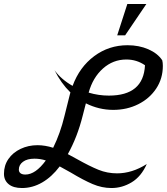

<svg xmlns="http://www.w3.org/2000/svg" viewBox="-59 -938 841 968"><path d="M358 -355Q331 -247 283 -161L329 -136Q393 -100 437.5 -82Q482 -64 531 -64Q607 -64 681 -111Q653 -48 605 -19Q557 10 503 10Q455 10 408 -10Q361 -30 298 -68L242 -99Q202 -46 153.5 -18Q105 10 52 10Q8 10 -15.5 -9.5Q-39 -29 -39 -62Q-39 -104 -16.5 -136.5Q6 -169 45 -187.5Q84 -206 130 -206Q168 -206 209 -193Q245 -266 266 -353L293 -461L296 -472Q248 -519 216 -584Q249 -538 307 -505Q342 -600 416 -655Q490 -710 584 -710Q642 -710 689 -689.5Q736 -669 759 -634Q762 -622 762 -606Q762 -542 728.5 -491.5Q695 -441 638 -412.5Q581 -384 512 -384Q440 -384 374 -417ZM388 -471Q438 -456 490 -456Q577 -456 622.5 -494Q668 -532 672 -609Q630 -638 578 -638Q511 -638 460 -592.5Q409 -547 388 -471ZM172 -129Q144 -138 115 -138Q78 -138 57 -122.5Q36 -107 36 -83Q36 -71 44.5 -64.5Q53 -58 69 -58Q120 -58 172 -129ZM583 -918H679L572 -760H532Z"/></svg>

Font: Srisakdi
Style: Bold
Weight: 700
Designer: Cadson Demak Co.,Ltd.
Foundry: Cadson Demak Co.,Ltd.
Version: Version 1.000